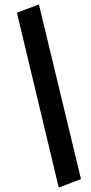

<svg xmlns="http://www.w3.org/2000/svg" viewBox="-20 -776 409 863"><path d="M244 67 56 -719 155 -756 344 29Z"/></svg>

Font: Nunito Sans 7pt Expanded SemiBold
Style: Italic
Weight: 600
Width: 7
Italic angle: -9°
Designer: Vernon Adams
Foundry: Vernon Adams
Version: Version 3.101;gftools[0.9.27]